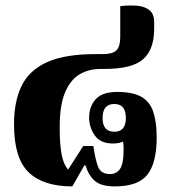

<svg xmlns="http://www.w3.org/2000/svg" viewBox="-20 -654 604 685"><path d="M390 11Q341 11 318.5 -8.5Q296 -28 285 -64H281L238 11Q134 11 82 -39.5Q30 -90 30 -210Q30 -293 57.5 -348.5Q85 -404 148.5 -432.5Q212 -461 322 -461H348Q381 -461 395 -474Q409 -487 409 -523V-632Q442 -636 469.5 -633.5Q497 -631 513.5 -617.5Q530 -604 530 -575V-551Q530 -478 491 -443Q452 -408 352 -408H338Q296 -408 263.5 -388.5Q231 -369 212 -324Q193 -279 193 -201Q193 -151 197 -121.5Q201 -92 207.5 -75.5Q214 -59 223 -49L277 -133H313Q320 -85 330 -59Q340 -33 373 -33Q395 -33 408 -51Q421 -69 421 -122Q421 -140 419 -149Q405 -142 383 -142Q338 -142 318 -171Q298 -200 298 -234Q298 -274 321.5 -300Q345 -326 398 -326Q454 -326 484.5 -308.5Q515 -291 527 -254.5Q539 -218 539 -164Q539 -73 506 -31Q473 11 390 11ZM388 -184Q429 -184 429 -233Q429 -283 388 -283Q346 -283 346 -233Q346 -184 388 -184Z"/></svg>

Font: Noto Serif Thai Condensed Black
Style: Regular
Weight: 900
Width: 3
Designer: Monotype Design Team
Foundry: Monotype Imaging Inc.
Version: Version 2.002; ttfautohint (v1.8.4.7-5d5b)